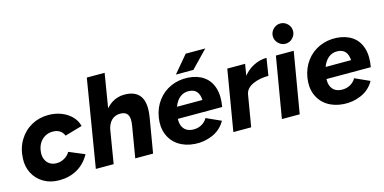

<svg xmlns="http://www.w3.org/2000/svg" viewBox="-72 -1125 3053 1526"><g transform="rotate(-15 1454.5 -362.0)"><path d="M27.2 -229.4Q30.6 -312.4 68.9 -376.7Q107.2 -440.9 170.5 -476.5Q233.7 -512 310.2 -512Q368.8 -512 418.3 -492.4Q467.7 -472.9 501 -438.2Q534.3 -403.4 544.7 -359.2L402.3 -317.9Q390.6 -346.4 367.5 -360.9Q344.3 -375.4 309.9 -375.4Q274.7 -375.4 245.6 -358.5Q216.6 -341.6 198.9 -310.9Q181.2 -280.3 178.4 -240.2Q175.6 -207.9 186.8 -181.7Q197.9 -155.4 221.2 -140Q244.5 -124.6 278 -124.6Q312.8 -124.6 342.6 -142.3Q372.4 -159.9 388.9 -188L516.9 -134.3Q476.7 -61.8 411.8 -24.9Q347 12 264 12Q189.8 12 134.9 -20.9Q79.9 -53.8 51.7 -108.9Q23.6 -164 27.2 -229.4Z M684.3 -720H831L712.4 0H565.8ZM933.1 -256.6 1081.2 -263.8 1036.8 0H890.1ZM871.7 -374.4Q823.9 -375.8 794.3 -346.9Q764.7 -317.9 755.2 -262.9L709.5 -264.1Q722.8 -341.9 755 -397.7Q787.2 -453.4 833.9 -482.7Q880.6 -512 936.4 -512Q1028.9 -512 1066.4 -455.7Q1103.8 -399.3 1084.8 -285.4L1080.1 -256.6H933.1Q943.4 -318.8 927.4 -345.9Q911.3 -372.9 871.7 -374.4Z M1155.1 -267Q1167.8 -343.4 1210.7 -400.5Q1253.6 -457.6 1318.5 -486.6Q1383.4 -515.6 1460.4 -511.3Q1536.4 -506.2 1587.6 -470.4Q1638.7 -434.6 1658.8 -370Q1678.9 -305.4 1663.1 -215.6H1298.3Q1296.6 -179.9 1308.1 -154.7Q1319.6 -129.4 1341.1 -116.5Q1362.6 -103.7 1392.2 -102.2Q1431.8 -100.1 1463.9 -117.7Q1495.9 -135.4 1512.1 -165.1L1632.7 -110.6Q1594.9 -43.4 1525.3 -13.2Q1455.7 17.1 1379.6 12Q1301.8 6.9 1246.1 -29.9Q1190.4 -66.8 1166.3 -128.8Q1142.1 -190.7 1155.1 -267ZM1440.6 -406.4Q1397.9 -408.6 1365.9 -383.2Q1334 -357.7 1316.7 -310.3H1526Q1523.7 -354.7 1503.1 -379.5Q1482.5 -404.3 1440.6 -406.4ZM1492.6 -700H1653.7L1518.4 -559.6H1374.3Z M1781.3 -500H1928L1844 0H1697.3ZM2104.4 -502 2082.1 -359.6Q2007.1 -359.6 1951.5 -333.8Q1895.9 -307.9 1887.4 -258.5L1847.1 -257.9Q1860.1 -334.9 1900.1 -390.3Q1940.1 -445.6 1994.1 -473.8Q2048.2 -502 2104.4 -502Z M2181.2 -500H2327.9L2243.3 0H2096.7ZM2197.1 -654.1Q2197.1 -688.4 2222.1 -712.9Q2247.1 -737.4 2280.4 -737.4Q2314.7 -737.4 2339.2 -712.9Q2363.7 -688.4 2363.7 -654.1Q2363.7 -620.8 2339.2 -595.8Q2314.7 -570.8 2280.4 -570.8Q2247.1 -570.8 2222.1 -595.8Q2197.1 -620.8 2197.1 -654.1Z M2378.1 -267Q2390.8 -343.4 2433.7 -400.5Q2476.6 -457.6 2541.5 -486.6Q2606.4 -515.6 2683.4 -511.3Q2759.4 -506.2 2810.6 -470.4Q2861.7 -434.6 2881.8 -370Q2901.9 -305.4 2886.1 -215.6H2521.3Q2519.6 -179.9 2531.1 -154.7Q2542.6 -129.4 2564.1 -116.5Q2585.6 -103.7 2615.2 -102.2Q2654.8 -100.1 2686.9 -117.7Q2718.9 -135.4 2735.1 -165.1L2855.7 -110.6Q2817.9 -43.4 2748.3 -13.2Q2678.7 17.1 2602.6 12Q2524.8 6.9 2469.1 -29.9Q2413.4 -66.8 2389.3 -128.8Q2365.1 -190.7 2378.1 -267ZM2663.6 -406.4Q2620.9 -408.6 2588.9 -383.2Q2557 -357.7 2539.7 -310.3H2749Q2746.7 -354.7 2726.1 -379.5Q2705.5 -404.3 2663.6 -406.4Z"/></g></svg>

Font: Oak Sans Light Italic
Style: Regular
Weight: 400
Italic angle: -9.5°
Foundry: Erik Kennedy, Walven
Version: Version 1.000;Glyphs 3.1.2 (3151)